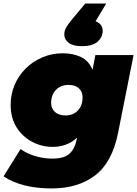

<svg xmlns="http://www.w3.org/2000/svg" viewBox="-36 -857 772 1081"><path d="M255 204Q87 204 -16 136L80 -18Q113 7 161.5 21.5Q210 36 259 36Q325 36 355 8.5Q385 -19 395 -68L398 -82Q342 -30 260 -30Q200 -30 146 -58Q92 -86 58 -139Q24 -192 24 -266Q24 -327 46.5 -379.5Q69 -432 109.5 -472Q150 -512 203.5 -534.5Q257 -557 318 -557Q375 -557 419.5 -536Q464 -515 485 -464L501 -547H716L629 -110Q596 57 499.5 130.5Q403 204 255 204ZM332 -207Q376 -207 402.5 -235Q429 -263 429 -309Q429 -340 408.5 -359.5Q388 -379 350 -379Q307 -379 279.5 -351.5Q252 -324 252 -277Q252 -246 273.5 -226.5Q295 -207 332 -207ZM426 -597Q375 -597 350.5 -616Q326 -635 326 -663Q326 -683 335.5 -700.5Q345 -718 373 -752L444 -837H562L502 -737Q542 -722 542 -684Q542 -647 513 -622Q484 -597 426 -597Z"/></svg>

Font: Montserrat Black
Style: Italic
Weight: 900
Italic angle: -11.3°
Designer: Julieta Ulanovsky
Foundry: Julieta Ulanovsky
Version: Version 9.000; ttfautohint (v1.8.4.7-5d5b)